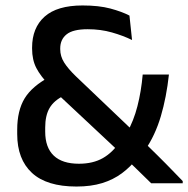

<svg xmlns="http://www.w3.org/2000/svg" viewBox="-20 -671 689 703"><path d="M533.5 0Q525.5 -8 510 -23Q494.5 -38 477 -55.2Q459.5 -72.5 444.2 -87Q429 -101.5 422 -108.5L409.5 -122L176 -340.5L161.5 -358Q128.5 -392 113 -422Q97.5 -452 97.5 -493V-496.5Q97.5 -569 143.2 -610Q189 -651 282.5 -651Q342 -651 384 -639.8Q426 -628.5 454 -614L463.5 -524.5Q431 -540.5 389.8 -552.2Q348.5 -564 301 -564Q247 -564 223.8 -545.2Q200.5 -526.5 200.5 -493.5V-491Q200.5 -465 214.8 -442.2Q229 -419.5 258 -391.5L471 -188.5L495 -162.5Q510 -148 525.2 -133Q540.5 -118 556 -102.8Q571.5 -87.5 587 -71.8Q602.5 -56 618 -40Q633.5 -24 649 -8V0ZM260 12Q151 12 97 -38Q43 -88 43 -180V-196Q43 -266 70.2 -310.8Q97.5 -355.5 162.5 -390L214.5 -321Q178 -303.5 161.8 -276Q145.5 -248.5 145.5 -204V-189Q145.5 -131 176.8 -101.2Q208 -71.5 269 -71.5Q320.5 -71.5 356.8 -92.2Q393 -113 418.5 -152L444.5 -184.5Q469.5 -228.5 483.2 -282.2Q497 -336 502.5 -398H598.5Q589.5 -315 568.8 -245Q548 -175 511 -121.5L484 -93.5Q458 -60 426.2 -36.5Q394.5 -13 353.8 -0.5Q313 12 260 12Z"/></svg>

Font: Anek Bangla Medium Medium
Style: Regular
Weight: 500
Version: Version 1.003